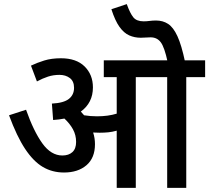

<svg xmlns="http://www.w3.org/2000/svg" viewBox="-20 -916 1020 936"><path d="M443 -213Q443 -146 401.5 -110.5Q360 -75 292 -75Q235 -75 189 -102Q143 -129 102.5 -190Q62 -251 24 -354L107 -381Q144 -276 186.5 -217Q229 -158 284 -158Q315 -158 333 -174.5Q351 -191 351 -224Q351 -258 335.5 -286Q320 -314 294 -338Q269 -333 239 -331L233 -411Q291 -414 316 -434Q341 -454 341 -488Q341 -520 320.5 -535.5Q300 -551 270 -551Q240 -551 214 -542.5Q188 -534 160 -519L131 -596Q160 -610 195.5 -621Q231 -632 277 -632Q352 -632 392.5 -592Q433 -552 433 -490Q433 -415 374 -372Q382 -363 390 -354Q421 -349 453 -349Q507 -349 549 -362V-540H486V-622H980V-540H888V0H795V-540H642V0H549V-279Q528 -273 508 -271Q488 -269 466 -269Q452 -269 434 -270Q443 -243 443 -213ZM797 -615Q782 -685 764 -709.5Q746 -734 714 -734Q702 -734 690 -733Q678 -732 666 -732Q636 -732 610 -743.5Q584 -755 562.5 -785Q541 -815 523 -871L598 -896Q614 -851 630 -831.5Q646 -812 680 -812Q695 -812 709.5 -814Q724 -816 741 -816Q774 -816 799.5 -799.5Q825 -783 845 -739.5Q865 -696 882 -615Z"/></svg>

Font: Noto Sans SemiCondensed Medium
Style: Italic
Weight: 500
Width: 4
Italic angle: -12°
Designer: Monotype Design Team
Foundry: Monotype Imaging Inc.
Version: Version 2.013; ttfautohint (v1.8.4.7-5d5b)